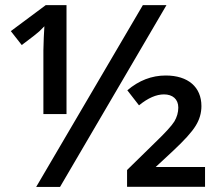

<svg xmlns="http://www.w3.org/2000/svg" viewBox="-20 -734 870 754"><path d="M541 -713.9 122.1 0H215.8L633.8 -713.9ZM241.2 -713.9H159.7L22.5 -611.8L65.4 -557.1C104 -585.9 127 -604 134.8 -611.3C142.1 -618.7 148.9 -625 154.3 -630.9L151.9 -586.4L150.4 -536.1V-286.1H241.2ZM785.2 -78.1H591.3L659.2 -141.1C703.6 -182.6 733.4 -215.3 748.5 -240.2C763.7 -264.6 771 -290.5 771 -317.4C771 -391.6 719.2 -437.5 630.9 -437.5C575.7 -437.5 525.4 -418 480 -379.4L525.9 -320.3C561 -349.1 593.8 -363.3 624 -363.3C657.2 -363.3 680.2 -345.2 680.2 -311.5C680.2 -292.5 674.8 -273.9 664.6 -256.8C653.8 -239.7 629.4 -212.9 591.3 -176.3L479 -66.4V-0.5H785.2Z"/></svg>

Font: Samim Medium
Style: Regular
Weight: 500
Foundry: DejaVu fonts team - Redesigned by Saber Rastikerdar
Version: Version 4.0.5